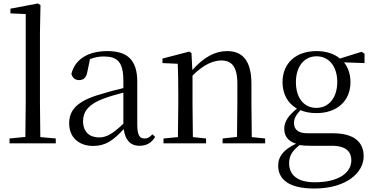

<svg xmlns="http://www.w3.org/2000/svg" viewBox="-20 -825 2146 1105"><path d="M125 0H301V-28L212 -36L210 -229V-641L213 -796L198 -805L40 -775V-748L128 -744V-229L126 -37L35 -28V0Z M783 14C822 14 852 -2 873 -37L857 -52C841 -34 829 -28 812 -28C785 -28 770 -45 770 -108V-355C770 -479 714 -531 598 -531C485 -531 411 -482 391 -400C397 -377 412 -364 435 -364C460 -364 477 -377 483 -413L498 -485C525 -495 550 -500 576 -500C655 -500 690 -470 690 -359V-318C646 -308 599 -295 557 -282C425 -244 378 -193 378 -115C378 -32 437 15 516 15C588 15 633 -18 692 -82C700 -22 728 14 783 14ZM690 -113C627 -53 591 -34 551 -34C495 -34 458 -66 458 -128C458 -183 491 -226 575 -257C609 -270 649 -281 690 -292Z M1343 0H1506V-28L1429 -36L1427 -229V-342C1427 -477 1375 -531 1287 -531C1221 -531 1155 -499 1087 -422L1082 -520L1069 -528L915 -488V-462L1003 -458C1005 -408 1006 -358 1006 -289V-229L1004 -36L921 -28V0H1166V-28L1090 -36L1088 -229V-390C1154 -457 1212 -477 1254 -477C1312 -477 1346 -443 1346 -344V-229L1344 -37L1261 -28V0Z M1801 -204C1728 -204 1683 -263 1683 -352C1683 -442 1730 -501 1802 -501C1873 -501 1921 -443 1921 -353C1921 -264 1873 -204 1801 -204ZM1801 -174C1921 -174 1997 -245 1997 -352C1997 -397 1984 -436 1960 -466L2078 -462V-516L2061 -527L1936 -488C1905 -515 1858 -531 1802 -531C1681 -531 1606 -460 1606 -352C1606 -284 1636 -230 1689 -200C1637 -158 1616 -123 1616 -84C1616 -42 1638 -12 1684 2C1616 34 1581 73 1581 128C1581 205 1639 260 1789 260C1974 260 2073 168 2073 75C2073 -9 2016 -58 1895 -58H1749C1694 -58 1672 -82 1672 -116C1672 -144 1684 -163 1709 -191C1735 -180 1766 -174 1801 -174ZM1704 10C1723 13 1742 14 1768 14H1891C1975 14 2002 52 2002 97C2002 169 1930 224 1791 224C1697 224 1644 186 1644 114C1644 70 1663 43 1704 10Z"/></svg>

Font: Harano Aji Mincho TW
Style: Regular
Weight: 400
Foundry: Masamichi Hosoda
Version: HaranoAjiMinchoTW-Regular version 20230610;ttx 4.39.4